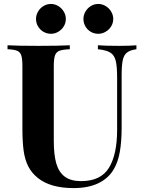

<svg xmlns="http://www.w3.org/2000/svg" viewBox="-20 -937 728 971"><path d="M18.6 0ZM313 -841.3Q313 -820.8 302.5 -803.7Q292 -786.6 274.7 -776.4Q257.3 -766.1 237.8 -766.1Q217.3 -766.1 200 -776.1Q182.6 -786.1 172.4 -803.5Q162.1 -820.8 162.1 -841.3Q162.1 -860.8 172.4 -878.4Q182.6 -896 200 -906.5Q217.3 -917 237.8 -917Q257.3 -917 274.7 -906.5Q292 -896 302.5 -878.4Q313 -860.8 313 -841.3ZM552.7 -841.3Q552.7 -820.8 542.2 -803.7Q531.7 -786.6 514.2 -776.4Q496.6 -766.1 477.1 -766.1Q456.5 -766.1 439.2 -776.1Q421.9 -786.1 411.9 -803.5Q401.9 -820.8 401.9 -841.3Q401.9 -860.8 412.1 -878.4Q422.4 -896 439.5 -906.5Q456.5 -917 477.1 -917Q496.6 -917 514.2 -906.5Q531.7 -896 542.2 -878.4Q552.7 -860.8 552.7 -841.3ZM595.2 -556.2V-291Q595.2 -221.2 585.9 -168.7Q576.7 -116.2 554.2 -79.1Q527.8 -34.7 477.1 -10.3Q426.3 14.2 352.1 14.2Q235.4 14.2 171.9 -36.6Q140.1 -62 123 -95.5Q106 -128.9 99.6 -174.3Q93.3 -219.7 93.3 -288.1V-602.1Q93.3 -639.6 87.6 -656.7Q82 -673.8 66.9 -680.2Q51.8 -686.5 18.1 -688V-708Q69.3 -705.1 174.8 -705.1Q277.3 -705.1 333 -708V-688Q296.9 -686.5 280.5 -680.2Q264.2 -673.8 258.1 -656.7Q252 -639.6 252 -602.1V-224.6Q252 -154.8 264.6 -110.6Q277.3 -66.4 307.6 -43.7Q337.9 -21 390.1 -21Q489.7 -21 531 -88.4Q572.3 -155.8 572.3 -279.8V-543.9Q572.3 -602.1 565.2 -630.1Q558.1 -658.2 538.1 -670.9Q518.1 -683.6 475.1 -688V-708Q514.2 -705.1 583 -705.1Q639.2 -705.1 669.9 -708V-688Q637.7 -683.6 622.1 -671.1Q606.4 -658.7 600.8 -632.8Q595.2 -606.9 595.2 -556.2Z"/></svg>

Font: TypoPRO Playfair Display
Style: Bold
Weight: 700
Designer: Claus Eggers Sørensen
Foundry: Claus Eggers Sørensen
Version: Version 1.004;PS 001.004;hotconv 1.0.70;makeotf.lib2.5.58329